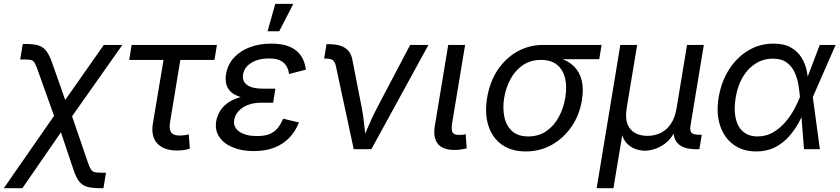

<svg xmlns="http://www.w3.org/2000/svg" viewBox="-63 -781 4395 1005"><path d="M-43 204.1 255.4 -225.6H295.9L397.9 71.8Q406.2 95.7 413.6 106.7Q420.9 117.7 433.6 120.4Q446.3 123 470.2 123H491.7L478.5 204.1H460.9Q419.4 204.1 393.6 196.8Q367.7 189.5 351.6 168.9Q335.4 148.4 322.3 109.4L255.9 -88.4L54.2 204.1ZM230.5 -145 135.3 -411.6Q125.5 -439.9 118.4 -451.9Q111.3 -463.9 99.9 -466.8Q88.4 -469.7 64 -469.7H42.5L56.2 -550.8H73.7Q114.3 -550.8 138.9 -543Q163.6 -535.2 179.9 -513.4Q196.3 -491.7 210.9 -449.2L278.3 -257.8L480.5 -545.9H577.6L294.9 -145Z M864.3 6.8Q794.4 6.8 760.3 -30Q726.1 -66.9 737.3 -134.8L793 -467.3H613.3L626 -545.9H1072.3L1059.6 -467.3H880.9L827.1 -141.6Q821.3 -106 832.8 -88.6Q844.2 -71.3 879.4 -71.3Q887.7 -71.3 900.9 -73.2Q914.1 -75.2 925.3 -77.1L930.7 -2.9Q917.5 1.5 899.9 4.2Q882.3 6.8 864.3 6.8Z M1265.6 9.8Q1201.7 9.8 1154.5 -10Q1107.4 -29.8 1084.2 -65.2Q1061 -100.6 1068.8 -147.5Q1072.8 -169.4 1085.2 -193.4Q1097.7 -217.3 1123 -237.8Q1148.4 -258.3 1190.9 -271.2Q1233.4 -284.2 1296.9 -284.2H1373L1366.7 -243.2H1301.3Q1262.7 -243.2 1233.2 -231.2Q1203.6 -219.2 1185.5 -199Q1167.5 -178.7 1163.1 -154.3Q1156.2 -115.7 1189.2 -92.3Q1222.2 -68.8 1282.7 -68.8Q1322.3 -68.8 1347.9 -79.3Q1373.5 -89.8 1390.1 -110.1Q1406.7 -130.4 1418.9 -159.7L1502 -140.1Q1483.9 -94.2 1451.9 -60.5Q1419.9 -26.9 1373.5 -8.5Q1327.1 9.8 1265.6 9.8ZM1293.5 -261.7Q1232.4 -261.7 1196 -273.2Q1159.7 -284.7 1141.8 -304Q1124 -323.2 1120.1 -346.4Q1116.2 -369.6 1120.1 -393.1Q1128.9 -443.8 1161.9 -479.5Q1194.8 -515.1 1245.1 -533.9Q1295.4 -552.7 1356.9 -552.7Q1416.5 -552.7 1454.6 -535.9Q1492.7 -519 1512.9 -488.5Q1533.2 -458 1538.1 -416.5L1450.2 -393.6Q1445.3 -432.1 1420.7 -453.6Q1396 -475.1 1344.2 -475.1Q1289.6 -475.1 1252 -451.7Q1214.4 -428.2 1209 -389.2Q1204.1 -355.5 1230.7 -336.2Q1257.3 -316.9 1313 -316.9H1378.4L1369.6 -261.7ZM1337.4 -617.2 1377.9 -760.7H1472.2L1398.4 -617.2Z M1788.6 0 1694.8 -436.5Q1690.4 -457 1679.7 -465.6Q1668.9 -474.1 1646 -474.1H1633.8L1646 -549.8H1660.6Q1712.9 -549.8 1743.2 -530Q1773.4 -510.3 1781.2 -469.2L1829.6 -222.2Q1839.4 -171.9 1844.2 -121.3Q1849.1 -70.8 1855 -24.9H1823.2Q1845.2 -71.8 1866 -121.8Q1886.7 -171.9 1913.6 -222.2L2084 -545.9H2179.7L1880.9 0Z M2314.9 3.9Q2253.4 3.9 2228.3 -28.8Q2203.1 -61.5 2212.9 -121.1L2283.2 -545.9H2371.6L2304.7 -143.1Q2298.3 -106 2304.7 -90.3Q2311 -74.7 2338.9 -74.7Q2353 -74.7 2360.6 -75.7Q2368.2 -76.7 2374.5 -78.6L2379.9 -4.4Q2369.1 -1.5 2351.8 1.2Q2334.5 3.9 2314.9 3.9Z M2689 11.7Q2614.3 11.7 2564.2 -23.7Q2514.2 -59.1 2493.7 -122.3Q2473.1 -185.5 2486.8 -269.5Q2501 -353.5 2542.5 -415.5Q2584 -477.5 2645.5 -511.7Q2707 -545.9 2781.2 -545.9H3085.9L3073.7 -471.2H2834.5L2768.6 -467.3Q2713.9 -467.3 2674.1 -440.2Q2634.3 -413.1 2609.9 -368.4Q2585.4 -323.7 2576.2 -270Q2567.4 -216.8 2576.7 -170.4Q2585.9 -124 2616.7 -95.5Q2647.5 -66.9 2702.1 -66.9Q2757.3 -66.9 2797.4 -95Q2837.4 -123 2862.3 -169.4Q2887.2 -215.8 2896 -270Q2905.3 -324.7 2895.3 -369.4Q2885.3 -414.1 2854.2 -440.7Q2823.2 -467.3 2768.6 -467.3L2772.5 -489.3Q2827.6 -489.3 2871.1 -475.1Q2914.6 -460.9 2942.9 -432.1Q2971.2 -403.3 2981.9 -359.6Q2992.7 -315.9 2982.9 -256.3Q2970.2 -178.7 2928.7 -118.2Q2887.2 -57.6 2825.4 -22.9Q2763.7 11.7 2689 11.7Z M3060.1 204.1 3184.1 -545.9H3272L3217.3 -214.8Q3209 -163.1 3221.7 -131.1Q3234.4 -99.1 3262 -84.5Q3289.6 -69.8 3325.7 -69.8Q3363.8 -69.8 3395.3 -85.2Q3426.8 -100.6 3448.5 -132.6Q3470.2 -164.6 3478.5 -214.8L3533.2 -545.9H3621.1L3551.3 -123.5Q3546.9 -96.7 3556.6 -86.2Q3566.4 -75.7 3596.2 -75.7H3610.4L3597.7 0H3580.1Q3513.2 0 3484.1 -31Q3455.1 -62 3465.3 -122.6L3473.6 -171.9H3493.7Q3484.9 -117.7 3463.9 -82.5Q3442.9 -47.4 3415.8 -27.8Q3388.7 -8.3 3361.3 -0.2Q3334 7.8 3312 7.8Q3290 7.8 3265.4 -0.2Q3240.7 -8.3 3220.5 -28.1Q3200.2 -47.9 3190.9 -82.8Q3181.6 -117.7 3190.4 -171.9H3210.4L3147.9 204.1Z M3895 11.7Q3824.2 11.7 3775.4 -24.7Q3726.6 -61 3705.8 -125Q3685.1 -189 3698.7 -271Q3712.9 -355 3753.7 -418.2Q3794.4 -481.4 3854.2 -517.1Q3914.1 -552.7 3985.4 -552.7Q4041.5 -552.7 4077.1 -532.2Q4112.8 -511.7 4132.6 -479.2Q4152.3 -446.8 4159.9 -410.4Q4167.5 -374 4168 -342.3H4199.7L4191.4 -274.4L4228.5 0H4145.5L4124 -274.4Q4122.1 -300.3 4116.7 -334.2Q4111.3 -368.2 4097.4 -400.1Q4083.5 -432.1 4055.9 -453.1Q4028.3 -474.1 3981.9 -474.1Q3933.6 -474.1 3893.3 -449.2Q3853 -424.3 3825.4 -378.4Q3797.9 -332.5 3787.6 -269Q3777.8 -207.5 3787.8 -162.1Q3797.9 -116.7 3826.9 -91.8Q3856 -66.9 3902.3 -66.9Q3947.8 -66.9 3984.1 -88.4Q4020.5 -109.9 4048.1 -142.3Q4075.7 -174.8 4094.5 -209.7Q4113.3 -244.6 4123.5 -271.5L4228 -545.9H4311L4190.9 -271.5L4177.2 -206.5H4150.4Q4137.2 -174.8 4116.7 -137.2Q4096.2 -99.6 4065.9 -65.7Q4035.6 -31.7 3993.7 -10Q3951.7 11.7 3895 11.7Z"/></svg>

Font: Adwaita Sans
Style: Italic
Weight: 400
Italic angle: -9.39999°
Designer: Rasmus Andersson
Foundry: rsms
Version: Version 4.001;git-9221beed3